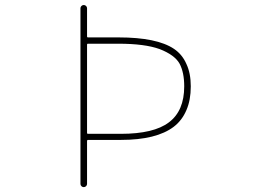

<svg xmlns="http://www.w3.org/2000/svg" viewBox="-20 -773 1040 770"><path d="M302.7 -35.2V-740.2Q302.7 -745.1 306.6 -749Q310.5 -752.9 315.9 -752.9Q321.3 -752.9 325.2 -749Q329.1 -745.1 329.1 -740.2V-627Q329.1 -623 333 -623H455.1Q609.4 -623 677.7 -577.1Q710.9 -554.7 727.5 -516.6Q745.1 -479.5 745.1 -426.8Q745.1 -371.1 727.5 -331.1Q710 -290 676.8 -264.6Q607.4 -211.9 464.8 -211.9H333Q329.1 -211.9 329.1 -207V-35.2Q329.1 -30.3 325.2 -26.4Q321.3 -22.5 315.9 -22.5Q310.5 -22.5 306.6 -26.4Q302.7 -30.3 302.7 -35.2ZM329.1 -240.2Q329.1 -236.3 333 -236.3H464.8Q596.7 -236.3 657.2 -282.2Q718.8 -328.1 718.8 -426.8Q718.8 -482.4 700.2 -517.6Q680.7 -552.7 620.1 -576.2Q560.5 -597.7 455.1 -597.7H333Q329.1 -597.7 329.1 -593.8Z"/></svg>

Font: Rounded Mgen+ 1m thin
Style: Regular
Weight: 100
Designer: [Source Han Sans]
Ryoko NISHIZUKA  (kana & ideographs); Paul D. Hunt (Latin, Greek & Cyrillic); Wenlong ZHANG  (bopomofo
Version: Version 1.059.20150602